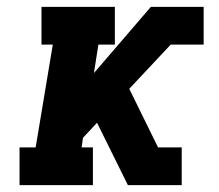

<svg xmlns="http://www.w3.org/2000/svg" viewBox="-20 -540 640 560"><path d="M37 0V-110H84L134 -410H101V-520H315V-410H267L254 -327L420 -520H574V-410H478L357 -281L441 -110H510V0H353L263 -182L222 -138L218 -110H251V0Z"/></svg>

Font: Iosevka Etoile XBdObl
Style: Regular
Weight: 800
Italic angle: -9°
Designer: Belleve Invis
Foundry: Belleve Invis
Version: Version 15.5.2; ttfautohint (v1.8.4)